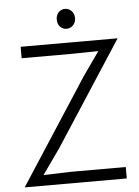

<svg xmlns="http://www.w3.org/2000/svg" viewBox="-60 -948 722 994"><g transform="rotate(-5 301.0 -451.0)"><path d="M27.5 0 384 -549.5 469 -670 333.5 -667.5H70V-727H574L222.5 -185.5L130 -55L271.5 -59.5H558V0ZM316 -799Q295.5 -799 282 -813.5Q268.5 -828 268.5 -851Q268.5 -873.5 282 -888Q295.5 -902.5 316 -902.5Q335 -902.5 349.2 -888Q363.5 -873.5 363.5 -851Q363.5 -828 349.2 -813.5Q335 -799 316 -799Z"/></g></svg>

Font: Spline Sans Light
Style: Regular
Weight: 300
Designer: Eben Sorkin, Mirko Velimirovic
Foundry: Sorkin Type
Version: Version 1.000; ttfautohint (v1.8.3)